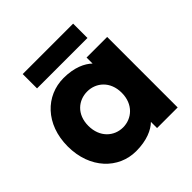

<svg xmlns="http://www.w3.org/2000/svg" viewBox="-193 -894 1061 1061"><g transform="rotate(-45 338.0 -363.5)"><path d="M279 9C363 9 419 -17 451 -48V0H612V-551H451V-504C420 -534 365 -561 281 -561C143 -561 30 -451 30 -277C30 -103 143 9 279 9ZM137 -624H531V-736H137ZM191 -277C191 -367 252 -416 321 -416C389 -416 451 -366 451 -276C451 -186 389 -135 321 -135C252 -135 191 -187 191 -277Z"/></g></svg>

Font: Malmofest
Style: Bold
Weight: 700
Designer: Jonny Pinhorn (Poppins), Kolossal
Version: Version 1.004;Glyphs 3.1.2 (3151)